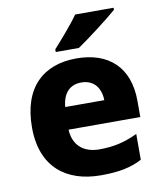

<svg xmlns="http://www.w3.org/2000/svg" viewBox="-86 -887 775 915"><g transform="rotate(-10 301.5 -429.0)"><path d="M526 -807V-817H340C309 -772 251 -707 218 -670V-657H330C382 -692 484 -770 526 -807ZM309 -610C150 -610 44 -517 44 -322C44 -129 163 -41 329 -41C418 -41 474 -53 528 -81V-206C467 -177 413 -164 343 -164C262 -164 217 -210 214 -282H561V-360C561 -524 464 -610 309 -610ZM312 -493C374 -493 405 -449 406 -391H217C223 -461 260 -493 312 -493Z"/></g></svg>

Font: Noto Sans Tamil UI ExtraBold
Style: Regular
Weight: 800
Designer: Jelle Bosma - Monotype Design Team
Foundry: Monotype Imaging Inc.
Version: Version 2.004